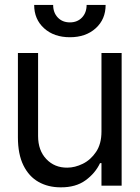

<svg xmlns="http://www.w3.org/2000/svg" viewBox="-20 -764 574 790"><path d="M397.5 -222.7V-545.9H480.5V0H397.5V-92.8H391.6Q372.1 -51.3 331.8 -22Q291.5 7.3 229.5 6.8Q178.2 6.8 138.7 -15.4Q99.1 -37.6 76.4 -83.5Q53.7 -129.4 53.7 -199.2V-545.9H136.7V-204.1Q136.7 -145 170.7 -109.4Q204.6 -73.7 256.8 -74.2Q288.1 -74.2 320.6 -90.1Q353 -106 375.2 -138.9Q397.5 -171.9 397.5 -222.7ZM267.6 -610.8Q202.1 -610.8 161.4 -647.7Q120.6 -684.6 120.6 -743.7H198.7Q198.7 -711.9 217.8 -691.9Q236.8 -671.9 267.6 -671.9Q298.3 -671.9 317.4 -691.9Q336.4 -711.9 336.4 -743.7H414.6Q414.6 -684.6 373.8 -647.7Q333 -610.8 267.6 -610.8Z"/></svg>

Font: Inter Tight
Style: Regular
Weight: 400
Designer: Rasmus Andersson
Foundry: rsms
Version: Version 3.002